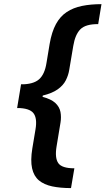

<svg xmlns="http://www.w3.org/2000/svg" viewBox="-20 -791 521 948"><path d="M73.2 -308.1 84 -374.5Q144.5 -374.5 172.6 -399.2Q200.7 -423.8 209.5 -480L225.1 -574.2Q235.4 -633.8 256.3 -672.1Q277.3 -710.4 309.6 -731.7Q341.8 -752.9 384.8 -761.7Q427.7 -770.5 481 -770.5L464.8 -671.9Q402.8 -672.4 377 -646.5Q351.1 -620.6 341.8 -564.5L321.8 -445.8Q317.4 -418.9 304.7 -394Q292 -369.1 264.9 -349.9Q237.8 -330.6 191.4 -319.3Q145 -308.1 73.2 -308.1ZM330.6 137.7Q277.8 137.7 237.5 129.2Q197.3 120.6 172.1 99.6Q147 78.6 138.4 40Q129.9 1.5 139.6 -58.1L155.3 -152.3Q164.6 -207.5 145 -232.4Q125.5 -257.3 64.9 -257.8L75.7 -324.2Q147 -324.2 189.7 -313Q232.4 -301.8 253.2 -282.5Q273.9 -263.2 278.6 -238Q283.2 -212.9 278.8 -186L259.3 -67.9Q250 -11.7 267.6 14.2Q285.2 40 347.2 40ZM64.5 -257.3 84 -375H200.7L180.7 -257.3Z"/></svg>

Font: Inter 18pt SemiBold
Style: Italic
Weight: 600
Italic angle: -9.3988°
Designer: Rasmus Andersson
Foundry: rsms
Version: Version 4.001;git-66647c0bb